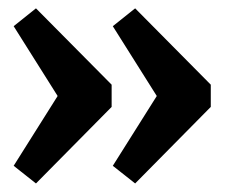

<svg xmlns="http://www.w3.org/2000/svg" viewBox="-20 -549 548 458"><path d="M302.4 -111.4 249.1 -153.5 379.8 -361V-279L249.1 -486.5L302.4 -529.1L482.8 -347V-294ZM65.8 -111.4 12.6 -153.5 143.3 -361V-279L12.6 -486.5L65.8 -529.1L246.3 -347V-294Z"/></svg>

Font: Pathway Extreme 8pt Thin
Style: Regular
Weight: 100
Version: Version 1.001;gftools[0.9.26]